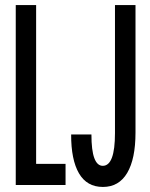

<svg xmlns="http://www.w3.org/2000/svg" viewBox="-20 -740 602 768"><path d="M391.6 7.8Q327.6 7.8 295.9 -46.6Q264.2 -101.1 264.6 -202.1H345.7Q345.7 -138.7 357.2 -107.7Q368.7 -76.7 391.1 -76.7Q415.5 -76.7 427.7 -109.4Q439.9 -142.1 439.9 -207.5V-719.7H522V-209.5Q522 -104.5 488.8 -48.3Q455.6 7.8 391.6 7.8ZM43 0V-719.7H124.5V-84.5H242.2V0Z"/></svg>

Font: Reddit Mono Medium
Style: Regular
Weight: 500
Monospace: yes
Designer: Stephen Hutchings
Foundry: Reddit
Version: Version 1.014